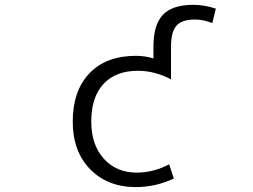

<svg xmlns="http://www.w3.org/2000/svg" viewBox="-20 -760 1040 790"><path d="M539.1 9.8Q422.9 9.8 351.1 -63.5Q279.3 -136.7 279.3 -259.8Q279.3 -386.7 348.1 -458.5Q417 -530.3 539.1 -530.3Q577.1 -530.3 611.3 -519.5V-567.4Q611.3 -658.2 650.4 -699.2Q689.5 -740.2 775.4 -740.2Q820.3 -740.2 868.2 -724.6L853.5 -665Q816.4 -679.7 782.2 -679.7Q728.5 -679.7 706.1 -654.3Q683.6 -628.9 683.6 -567.4V-433.6Q616.2 -468.8 547.9 -468.8Q456.1 -468.8 405.8 -414.6Q355.5 -360.4 355.5 -259.8Q355.5 -164.1 407.2 -106.9Q459 -49.8 542 -49.8Q612.3 -49.8 675.8 -84L695.3 -25.4Q620.1 9.8 539.1 9.8Z"/></svg>

Font: GenEi Gothic M SemiLight
Style: Regular
Weight: 350
Designer: o_tamon (Modified); [Source Han Sans]
Ryoko NISHIZUKA  (kana & ideographs); Paul D. Hunt (Latin, Greek & Cyrillic); Wenl
Version: Version 1.1a;Original Version 1.004